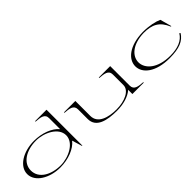

<svg xmlns="http://www.w3.org/2000/svg" viewBox="163 -1697 2708 2708"><g transform="rotate(-45 1517.5 -342.5)"><path d="M451 15C610 15 763 -44 834 -136L880 15H887V-700H659V-690C750 -684 830 -676 829 -589V-370C757 -459 608 -515 451 -515C234 -515 52 -403 52 -250C52 -97 234 15 451 15ZM475 -3C284 -3 124 -93 124 -249C124 -405 284 -497 474 -497C633 -497 829 -402 829 -249C829 -99 633 -3 475 -3Z M1582 14C1707 14 1826 -19 1900 -84V0H2127V-10C2036 -16 1957 -24 1957 -111V-500H1730V-490C1820 -483 1900 -477 1900 -389V-178C1900 -70 1754 -4 1589 -4C1427 -4 1262 -51 1262 -202V-500H1035V-490C1125 -483 1205 -476 1205 -389V-197C1205 -26 1384 14 1582 14Z M2630 15C2829 15 2927 -31 2989 -127L2974 -139C2921 -46 2809 -3 2662 -3C2404 -3 2276 -131 2276 -256C2276 -375 2390 -491 2622 -497C2788 -497 2889 -448 2956 -289H2966L2919 -461C2858 -490 2750 -515 2622 -515C2347 -510 2205 -383 2205 -247C2205 -109 2351 15 2630 15Z"/></g></svg>

Font: Sprat Extended Light
Style: Regular
Weight: 300
Width: 9
Designer: Ethan Nakache
Foundry: Collletttivo
Version: Version 2.000;Glyphs 3.2 (3217)